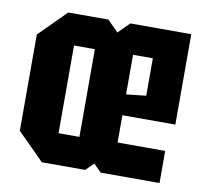

<svg xmlns="http://www.w3.org/2000/svg" viewBox="-67 -633 760 707"><g transform="rotate(10 313.0 -280.0)"><path d="M33 -100V-460L133 -560H283L324 -519L365 -560H593V-222H395V-120H573V0H353L324 -29L295 0H133ZM175 -116H253V-444H175ZM395 -300 469 -308V-448H395Z"/></g></svg>

Font: Tektur Condensed SemiBold
Style: Regular
Weight: 600
Width: 3
Designer: Adam Jagosz
Foundry: Adam Jagosz
Version: Version 1.005;gftools[0.9.30]